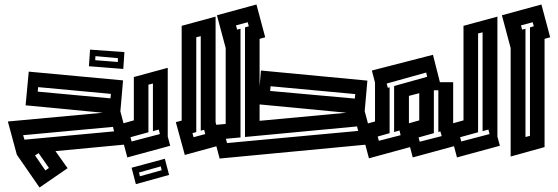

<svg xmlns="http://www.w3.org/2000/svg" viewBox="-20 -694 2485 855"><path d="M55 -5 15 -153 438 -192 94 -225 108 -375 528 -336 516 -198 555 -52 227 -21 281 55 156 141 55 -5ZM148 -286 472 -256 474 -276 150 -306ZM483 -129 83 -92 89 -72 488 -109ZM136 -2 182 65 198 54 152 -12ZM529 -387 376 -399 381 -473 534 -462ZM505 -418V-435L405 -444L404 -426Z M508 -139 576 -158V-351L727 -392V-86L738 -45L547 7ZM661 -110V-322L641 -317V-105L561 -83L566 -64L692 -97L687 -117ZM585 126 566 53 714 13 733 85ZM603 91 700 64 696 47 599 74Z M763 -150 789 -157V-579L940 -620V-150L967 -49L803 -4ZM854 -106 837 -101 842 -83 894 -97 889 -116 874 -112V-533L854 -528Z M919 -136 985 -142V-480L946 -626L1122 -674L1161 -528L1136 -521V-309L1142 -380L1616 -335L1604 -199L1643 -53L958 12ZM1051 -82 986 -76 991 -57 1575 -111 1570 -131 1071 -84V-572L1088 -577L1083 -595L1031 -581L1036 -562L1051 -566ZM1562 -275 1185 -310 1183 -289 1560 -255ZM1136 -156 1523 -192 1136 -229Z M1584 -135 1650 -153V-326L1636 -380L1908 -450L1939 -328H1998V-86L2009 -45L1818 7L1806 -39L1623 11ZM1735 -311 1882 -352 1878 -371 1702 -322 1707 -303 1715 -305V-101L1662 -86L1667 -67L1764 -92L1759 -113L1735 -106ZM1912 -101 1844 -82 1849 -63 1947 -88 1941 -109 1932 -106V-292H1912ZM1801 -146V-145L1847 -158V-279L1801 -267Z M1976 -139 2044 -158V-579L2195 -620V-86L2206 -45L2015 7ZM2129 -110V-550L2109 -545V-105L2029 -83L2034 -64L2160 -97L2155 -117Z M2215 -626 2391 -674 2430 -528 2405 -521V-39L2254 3V-480ZM2320 -566V-84L2340 -89V-572L2357 -577L2352 -595L2300 -581L2305 -562Z"/></svg>

Font: Blaka Hollow
Style: Regular
Weight: 400
Designer: Mohamed Gaber
Foundry: Kief Type Foundry
Version: Version 1.003; ttfautohint (v1.8.4.7-5d5b)